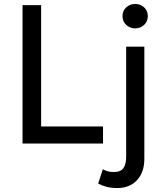

<svg xmlns="http://www.w3.org/2000/svg" viewBox="-20 -726 829 971"><path d="M94 0V-700H188V-86.5H501V0ZM573 225Q542.5 225 519 218.8Q495.5 212.5 476.5 202.5L500 130Q512 136.5 524.5 140.2Q537 144 555.5 144Q590 144 604 124.5Q618 105 618 67V-490H710V77Q710 145.5 672.8 185.2Q635.5 225 573 225ZM663.5 -582.5Q637.5 -582.5 618.5 -600Q599.5 -617.5 599.5 -644.5Q599.5 -671.5 618.5 -688.8Q637.5 -706 663.5 -706Q690 -706 708.8 -688.8Q727.5 -671.5 727.5 -644.5Q727.5 -617.5 708.8 -600Q690 -582.5 663.5 -582.5Z"/></svg>

Font: Geologica Light
Style: Regular
Weight: 300
Designer: Sindre Bremnes, Frode Helland
Foundry: Monokrom Skriftforlag AS
Version: Version 1.010; ttfautohint (v1.8.4.7-5d5b);gftools[0.9.28]